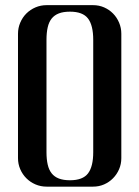

<svg xmlns="http://www.w3.org/2000/svg" viewBox="-20 -714 533 734"><path d="M158.2 -0.5Q135.7 -0.5 115.7 -9Q95.7 -17.6 80.8 -32.5Q65.9 -47.4 57.4 -67.1Q48.8 -86.9 48.8 -109.4V-585Q48.8 -607.4 57.4 -627.4Q65.9 -647.5 80.8 -662.4Q95.7 -677.2 115.7 -685.8Q135.7 -694.3 158.2 -694.3H335.9Q358.4 -694.3 377.9 -685.8Q397.5 -677.2 412.1 -662.4Q426.8 -647.5 435.3 -627.4Q443.8 -607.4 443.8 -585V-109.4Q443.8 -86.9 435.3 -67.1Q426.8 -47.4 412.1 -32.5Q397.5 -17.6 377.9 -9Q358.4 -0.5 335.9 -0.5ZM247.6 -24.9Q296.4 -24.9 316.4 -51Q336.4 -77.1 336.4 -132.3V-561.5Q336.4 -617.2 316.4 -643.3Q296.4 -669.4 247.6 -669.4Q222.2 -669.4 205.1 -662.8Q188 -656.2 177.5 -643.1Q167 -629.9 162.4 -609.6Q157.7 -589.4 157.7 -561.5V-132.3Q157.7 -105 162.4 -84.7Q167 -64.5 177.5 -51.3Q188 -38.1 205.1 -31.5Q222.2 -24.9 247.6 -24.9Z"/></svg>

Font: Unique
Style: Regular
Weight: 400
Designer: Anna Pocius (aka Artmaker)
Foundry: Anna Pocius
Version: Version 1.000 2013 initial release